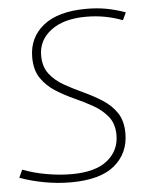

<svg xmlns="http://www.w3.org/2000/svg" viewBox="-60 -753 620 806"><g transform="rotate(-5 250.0 -350.0)"><path d="M498 -681 483 -649Q446 -663 408.5 -670Q371 -677 329 -677Q236 -677 182 -636.5Q128 -596 128 -531Q128 -484 151.5 -453.5Q175 -423 212 -402Q249 -381 290.5 -362Q332 -343 369 -319.5Q406 -296 429 -262Q452 -228 452 -175Q452 -92 391.5 -41Q331 10 206 10Q152 10 96.5 0Q41 -10 -8 -28L7 -61Q50 -44 105 -34Q160 -24 212 -24Q313 -24 363.5 -65Q414 -106 414 -171Q414 -218 390.5 -248Q367 -278 330.5 -299Q294 -320 252.5 -338.5Q211 -357 174 -380.5Q137 -404 113.5 -438.5Q90 -473 90 -527Q90 -610 152.5 -660Q215 -710 334 -710Q379 -710 417 -703Q455 -696 498 -681Z"/></g></svg>

Font: Georama ExtraLight
Style: Italic
Weight: 200
Italic angle: -9°
Designer: Jean-Baptiste Levee
Foundry: Production Type
Version: Version 1.000